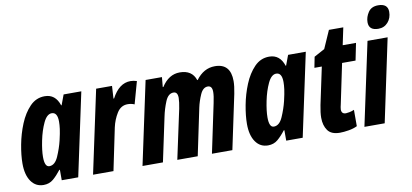

<svg xmlns="http://www.w3.org/2000/svg" viewBox="-71 -1002 2682 1250"><g transform="rotate(-10 1270.0 -377.0)"><path d="M156 -170Q156 -213 169 -277Q182 -341 205.5 -391Q229 -441 261 -441Q299 -441 299 -379Q299 -358 295.5 -331Q292 -304 281 -257Q269 -207 246.5 -155.5Q224 -104 187 -104Q156 -104 156 -170ZM246 -69H250V0H359L476 -548H359L334 -481H331Q306 -558 235 -558Q178 -558 137 -515.5Q96 -473 69.5 -408.5Q43 -344 30 -274.5Q17 -205 17 -151Q17 -76 47 -33Q77 10 129 10Q167 10 193.5 -12.5Q220 -35 246 -69Z M592 0 650 -279Q661 -329 687 -371Q713 -413 758 -413Q782 -413 803 -404L844 -551Q822 -558 802 -558Q727 -558 678 -465H674L679 -548H574L457 0Z M919 0 981 -292Q991 -341 1010.5 -388.5Q1030 -436 1065 -436Q1093 -436 1093 -396Q1093 -384 1090.5 -365Q1088 -346 1084 -326L1014 0H1149L1214 -310Q1223 -352 1241.5 -394Q1260 -436 1292 -436Q1321 -436 1321 -395Q1321 -369 1311 -323L1243 0H1378L1454 -359Q1464 -409 1464 -442Q1464 -558 1360 -558Q1286 -558 1235 -489H1232Q1209 -558 1128 -558Q1055 -558 1007 -483H1003L1009 -548H901L784 0Z M1640 -170Q1640 -213 1653 -277Q1666 -341 1689.5 -391Q1713 -441 1745 -441Q1783 -441 1783 -379Q1783 -358 1779.5 -331Q1776 -304 1765 -257Q1753 -207 1730.5 -155.5Q1708 -104 1671 -104Q1640 -104 1640 -170ZM1730 -69H1734V0H1843L1960 -548H1843L1818 -481H1815Q1790 -558 1719 -558Q1662 -558 1621 -515.5Q1580 -473 1553.5 -408.5Q1527 -344 1514 -274.5Q1501 -205 1501 -151Q1501 -76 1531 -33Q1561 10 1613 10Q1651 10 1677.5 -12.5Q1704 -35 1730 -69Z M2203 -13V-121Q2187 -114 2171 -111Q2155 -108 2148 -108Q2119 -108 2119 -138Q2119 -145 2121 -154Q2123 -163 2125 -172L2180 -435H2269L2292 -548H2204L2228 -662H2133L2081 -544L2011 -506L1997 -435H2046L1994 -190Q1984 -140 1984 -107Q1984 -56 2007.5 -23Q2031 10 2088 10Q2113 10 2146 4.5Q2179 -1 2203 -13Z M2540 -710Q2540 -764 2476 -764Q2431 -764 2410 -732.5Q2389 -701 2389 -667Q2389 -613 2452 -613Q2491 -613 2515.5 -641Q2540 -669 2540 -710ZM2385 0 2501 -548H2368L2251 0Z"/></g></svg>

Font: Noto Sans UI Condensed ExtraBold
Style: Italic
Weight: 800
Width: 3
Designer: Monotype Design Team
Foundry: Monotype Imaging Inc.
Version: 1.001